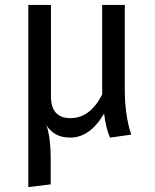

<svg xmlns="http://www.w3.org/2000/svg" viewBox="-20 -547 628 780"><path d="M487 -180Q487 -80 513 0L427 12Q410 -26 403 -85V-86Q346 12 265 12Q200 12 169 -38Q186 14 186 96V202L95 213V-527H187V-156Q187 -67 266 -67Q346 -67 395 -163V-527H487Z"/></svg>

Font: Fira Sans
Style: Regular
Weight: 400
Designer: Carrois Corporate & Edenspiekermann AG
Foundry: Carrois Corporate GbR & Edenspiekermann AG
Version: Version 4.106;PS 004.106;hotconv 1.0.70;makeotf.lib2.5.58329